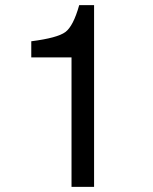

<svg xmlns="http://www.w3.org/2000/svg" viewBox="-20 -729 596 749"><path d="M259 -505H102V-568Q204 -581 235 -604Q266 -627 289 -709H347V0H259Z"/></svg>

Font: ColatingCofangSans
Style: Regular
Weight: 400
Foundry: GNU
Version: Version 412.227;June 27, 2022;FontCreator 11.0.0.2412 32-bit